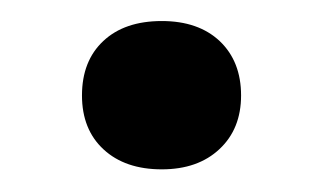

<svg xmlns="http://www.w3.org/2000/svg" viewBox="-20 -150 300 178"><path d="M130 7Q96 7 76 -11.5Q56 -30 56 -61.5Q56 -93.5 75.8 -112Q95.5 -130.5 130 -130.5Q164 -130.5 183.8 -111.8Q203.5 -93 203.5 -61.5Q203.5 -30.5 183.5 -11.8Q163.5 7 130 7Z"/></svg>

Font: Encode Sans SC SemiExpanded Medium
Style: Regular
Weight: 500
Width: 6
Designer: Multiple Designers
Foundry: Impallari Type
Version: Version 3.002